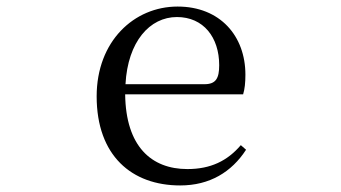

<svg xmlns="http://www.w3.org/2000/svg" viewBox="-20 -551 1040 586"><path d="M530 15C620 15 687 -26 731 -94L715 -108C674 -60 623 -35 552 -35C442 -35 364 -104 362 -263H722C727 -279 729 -299 729 -323C729 -441 652 -531 522 -531C389 -531 275 -425 275 -257C275 -76 382 15 530 15ZM363 -294C370 -424 437 -499 520 -499C601 -499 649 -437 649 -352C649 -312 639 -294 604 -294Z"/></svg>

Font: Harano Aji Mincho
Style: Regular
Weight: 400
Foundry: Masamichi Hosoda
Version: HaranoAjiMincho-Regular version 20230610;ttx 4.39.4